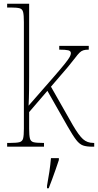

<svg xmlns="http://www.w3.org/2000/svg" viewBox="-20 -780 521 1021"><path d="M18 0V-20H34Q68 -20 83.5 -24Q99 -28 103 -44Q107 -60 107 -95V-663Q107 -699 103 -715.5Q99 -732 84.5 -736Q70 -740 40 -740H18V-760H135V-374Q135 -339 134.5 -298Q134 -257 132 -218L264 -369Q304 -415 324 -440Q344 -465 350.5 -477Q357 -489 357 -497Q357 -509 343 -512.5Q329 -516 295 -516V-536H452V-516Q434 -516 423 -512.5Q412 -509 402.5 -499.5Q393 -490 379.5 -472Q366 -454 342 -425L251 -319L367 -115Q399 -60 421.5 -40Q444 -20 476 -20H481V0H470Q440 0 421.5 -6.5Q403 -13 385.5 -35.5Q368 -58 340 -107L232 -297L135 -184V-95Q135 -60 139 -44Q143 -28 158 -24Q173 -20 207 -20H214V0ZM230 208Q237 171 242.5 133.5Q248 96 251 61H293V71Q286 92 276.5 119.5Q267 147 257 174Q247 201 239 221H230Z"/></svg>

Font: Noto Serif Georgian SemiCondensed Thin
Style: Regular
Weight: 100
Width: 4
Designer: Monotype Design Team, Akaki Razmadze
Foundry: Google LLC
Version: Version 2.003; ttfautohint (v1.8.4.7-5d5b)